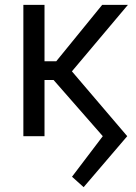

<svg xmlns="http://www.w3.org/2000/svg" viewBox="-20 -566 565 798"><path d="M279.3 168.5 407.2 0 200.7 -235.8 248 -305.7 508.8 0 327.6 211.9ZM77.1 -545.9H165V0H77.1ZM131.8 -311.5H213.9L404.8 -545.9H511.7L248.5 -233.4H131.8Z"/></svg>

Font: Inter RS Variable
Style: Regular
Weight: 400
Designer: Rasmus Andersson (customised by Maria Ramos and Noel Pretorius)
Foundry: rsms
Version: Version 3.001;Glyphs 3.2.3 (3260)